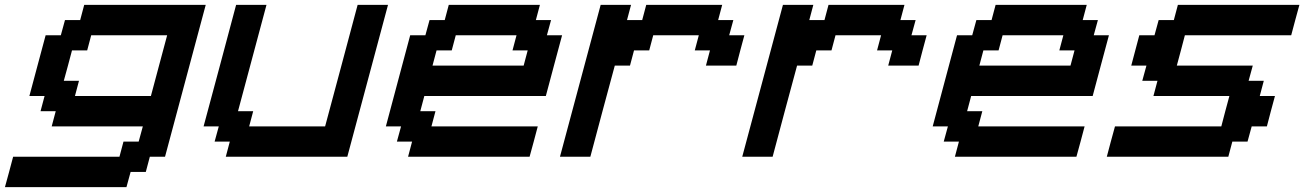

<svg xmlns="http://www.w3.org/2000/svg" viewBox="-54 -645 5366 790"><path d="M-33.7 125H466.3L483.4 62.5H545.9L562.5 0H625Q652.8 -104 708.7 -312.3Q764.6 -520.5 792.5 -625H292.5L275.9 -562.5H213.4L196.3 -500H133.8Q122.6 -458 100.3 -375Q78.1 -292 66.9 -250H129.4L112.8 -187.5H175.3L158.7 -125H533.7L516.6 -62.5H454.1L437.5 0H0Q-5.4 21 -16.6 62.5Q-27.8 104 -33.7 125ZM566.9 -250H254.4L271 -312.5H208.5Q214.4 -333 225.6 -375Q236.8 -417 242.2 -437.5H304.7L321.3 -500H633.8Q622.6 -458 600.3 -375Q578.1 -292 566.9 -250Z M875 0H1375Q1402.8 -104 1458.7 -312.3Q1514.6 -520.5 1542.5 -625H1417.5Q1395.5 -542 1350.8 -375.2Q1306.2 -208.5 1283.7 -125H971.2L987.8 -187.5H925.3L1042.5 -625H917.5Q895.5 -542 850.8 -375Q806.2 -208 783.7 -125H846.2L829.1 -62.5H891.6Z M1625 0H2125Q2130.9 -21 2142.1 -62.5Q2153.3 -104 2158.7 -125H1721.2L1737.8 -187.5H1675.3L1691.9 -250H2191.9Q2203.1 -292 2225.3 -375.2Q2247.6 -458.5 2258.8 -500H2196.3L2213.4 -562.5H2150.9L2167.5 -625H1792.5L1775.9 -562.5H1713.4L1696.3 -500H1633.8Q1617.2 -437.5 1583.7 -312.5Q1550.3 -187.5 1533.7 -125H1596.2L1579.1 -62.5H1641.6ZM2100.6 -375H1725.6L1742.2 -437.5H1804.7L1821.3 -500H2071.3L2054.7 -437.5H2117.2Z M2250 0H2375Q2391.6 -62.5 2425 -187.5Q2458.5 -312.5 2475.6 -375H2538.1L2554.7 -437.5H2617.2L2633.8 -500H2821.3L2804.7 -437.5H2867.2L2850.6 -375H2975.6Q2981 -395.5 2991.9 -437.3Q3002.9 -479 3008.8 -500H2946.3L2963.4 -562.5H2900.9L2917.5 -625H2605L2588.4 -562.5H2525.9L2542.5 -625H2417.5Q2389.6 -520.5 2333.7 -312.3Q2277.8 -104 2250 0Z M3000 0H3125Q3141.6 -62.5 3175 -187.5Q3208.5 -312.5 3225.6 -375H3288.1L3304.7 -437.5H3367.2L3383.8 -500H3571.3L3554.7 -437.5H3617.2L3600.6 -375H3725.6Q3731 -395.5 3741.9 -437.3Q3752.9 -479 3758.8 -500H3696.3L3713.4 -562.5H3650.9L3667.5 -625H3355L3338.4 -562.5H3275.9L3292.5 -625H3167.5Q3139.6 -520.5 3083.7 -312.3Q3027.8 -104 3000 0Z M3875 0H4375Q4380.9 -21 4392.1 -62.5Q4403.3 -104 4408.7 -125H3971.2L3987.8 -187.5H3925.3L3941.9 -250H4441.9Q4453.1 -292 4475.3 -375.2Q4497.6 -458.5 4508.8 -500H4446.3L4463.4 -562.5H4400.9L4417.5 -625H4042.5L4025.9 -562.5H3963.4L3946.3 -500H3883.8Q3867.2 -437.5 3833.7 -312.5Q3800.3 -187.5 3783.7 -125H3846.2L3829.1 -62.5H3891.6ZM4350.6 -375H3975.6L3992.2 -437.5H4054.7L4071.3 -500H4321.3L4304.7 -437.5H4367.2Z M4500 0H5000L5016.6 -62.5H5079.1L5096.2 -125H5158.7Q5164.1 -145.5 5175 -187.3Q5186 -229 5191.9 -250H5129.4L5146 -312.5H5083.5L5100.6 -375H4788.1Q4793.9 -396 4804.9 -437.5Q4815.9 -479 4821.3 -500H5258.8Q5264.2 -520.5 5275.4 -562.3Q5286.6 -604 5292.5 -625H4792.5L4775.9 -562.5H4713.4L4696.3 -500H4633.8Q4628.4 -479 4617.2 -437.5Q4606 -396 4600.6 -375H4663.1L4646 -312.5H4708.5L4691.9 -250H5004.4Q4998.5 -229 4987.5 -187.3Q4976.6 -145.5 4971.2 -125H4533.7Q4527.8 -104 4516.6 -62.5Q4505.4 -21 4500 0Z"/></svg>

Font: Faithful 32x
Style: Oblique
Weight: 400
Foundry: Faithful Resource Pack
Version: Version 1.0; January 27, 2023